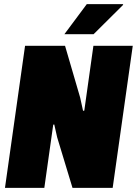

<svg xmlns="http://www.w3.org/2000/svg" viewBox="-20 -907 661 927"><path d="M4 0 101 -686H294L367 -436L381 -372L387 -373L431 -686H621L524 0H330L256 -244L242 -306L237 -305L194 0ZM291 -742 399 -887H573L575 -884L432 -742Z"/></svg>

Font: Chivo Mono Medium Black
Style: Italic
Weight: 900
Italic angle: -8.05°
Monospace: yes
Version: Version 1.008